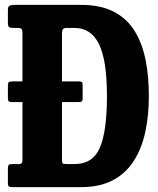

<svg xmlns="http://www.w3.org/2000/svg" viewBox="-20 -770 651 790"><path d="M12.5 -17V-75.5Q12.5 -87.5 15.8 -91.2Q19 -95 31 -95H55.5Q67.5 -95 70 -99.5Q72.5 -104 72.5 -116.5V-350H33.5Q19.5 -350 16 -353Q12.5 -356 12.5 -367.5V-418Q12.5 -428 15.8 -431.5Q19 -435 31.5 -435H72.5V-631.5Q72.5 -645.5 69.2 -650.2Q66 -655 52 -655H39Q22.5 -655 17.5 -658.2Q12.5 -661.5 12.5 -676V-729.5Q12.5 -742.5 19 -746.2Q25.5 -750 39.5 -750H312.5Q394 -750 448.2 -721.8Q502.5 -693.5 534 -642.5Q565.5 -591.5 579 -523.2Q592.5 -455 592.5 -375Q592.5 -295 577.8 -226.8Q563 -158.5 530.2 -107.5Q497.5 -56.5 444 -28.2Q390.5 0 312.5 0H33Q21 0 16.8 -2.8Q12.5 -5.5 12.5 -17ZM254.5 -95H287.5Q361.5 -95 390.8 -162Q420 -229 420 -375Q420 -523 387 -589Q354 -655 287.5 -655H253Q244.5 -655 239.8 -650.8Q235 -646.5 235 -630V-435H302Q314.5 -435 317.2 -432Q320 -429 320 -418.5V-368.5Q320 -357.5 317.5 -353.8Q315 -350 301 -350H235V-115Q235 -101 237.5 -98Q240 -95 254.5 -95Z"/></svg>

Font: Besley* Condensed
Style: Bold
Weight: 700
Width: 3
Designer: Owen Earl
Foundry: indestructible type*
Version: Version 3.000; ttfautohint (v1.8.3)